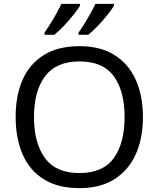

<svg xmlns="http://www.w3.org/2000/svg" viewBox="-20 -964 821 994"><path d="M720 -358Q720 -247 682.5 -164.5Q645 -82 572 -36Q499 10 391 10Q280 10 206.5 -36Q133 -82 97 -165Q61 -248 61 -359Q61 -469 97 -551Q133 -633 206.5 -679Q280 -725 392 -725Q499 -725 572 -679.5Q645 -634 682.5 -551.5Q720 -469 720 -358ZM156 -358Q156 -223 213 -145.5Q270 -68 391 -68Q513 -68 569 -145.5Q625 -223 625 -358Q625 -493 569 -569.5Q513 -646 392 -646Q271 -646 213.5 -569.5Q156 -493 156 -358ZM570 -934Q560 -917 537 -888Q514 -859 487 -830.5Q460 -802 437 -784H387V-796Q401 -815 417 -841Q433 -867 448.5 -894.5Q464 -922 474 -944H570ZM394 -934Q384 -917 361 -888Q338 -859 311 -830.5Q284 -802 261 -784H211V-796Q232 -825 257 -867.5Q282 -910 298 -944H394Z"/></svg>

Font: Noto Sans Phoenician
Style: Regular
Weight: 400
Designer: Monotype Design Team
Foundry: Monotype Imaging Inc.
Version: Version 2.001; ttfautohint (v1.8.4.7-5d5b)